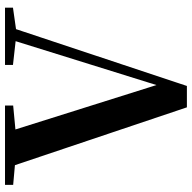

<svg xmlns="http://www.w3.org/2000/svg" viewBox="-20 -766 785 786"><g transform="rotate(90 373.0 -372.5)"><path d="M11 0V-32.6L107.3 -46.3H122.8L245.2 -32.6V0ZM83.8 0 331.4 -744.6H418.9L669.3 0H522.9L316 -657.2H339.6L333.2 -637.8L134.5 0ZM411.5 0V-33.4L555.7 -47H583.7L736.3 -33.4V0Z"/></g></svg>

Font: Noto Serif HK
Style: Regular
Weight: 200
Designer: Ryoko NISHIZUKA 西塚涼子 (kana & ideographs); Frank Grießhammer (Latin, Greek & Cyrillic); Wenlong ZHANG 张文龙 (bopomofo); San
Foundry: Adobe
Version: Version 2.001;hotconv 1.1.0;makeotfexe 2.6.0